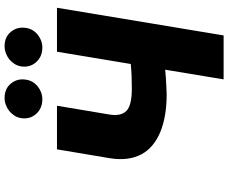

<svg xmlns="http://www.w3.org/2000/svg" viewBox="-99 -897 996 838"><g transform="rotate(-90 399.0 -478.0)"><path d="M127.8 -498.6 166.2 -727.3H356.5L318.2 -498.6Q309.7 -448.2 334.2 -424Q358.3 -400.6 431.8 -400.6Q458.5 -400.6 485.3 -401.6Q512.1 -402.7 538.7 -405.2L592.3 -727.3H784.1L663.4 0H471.6L513.8 -255Q498.9 -253.6 481.4 -252.3Q463.8 -251.1 448 -250.4Q432.2 -249.6 420.6 -249.1Q409.1 -248.6 406.2 -248.6Q310 -248.6 242.9 -275.9Q209.2 -289.8 184.3 -310.4Q159.4 -331 144.5 -358.8Q129.6 -386.7 125.2 -421.7Q120.7 -456.7 127.8 -498.6ZM528.4 -884.9Q531.2 -900.6 539.6 -913.5Q547.9 -926.5 559.8 -935.9Q571.7 -945.3 586.5 -950.6Q601.2 -956 616.5 -956Q656.6 -956 679.3 -928.3Q702.4 -899.9 696 -862.2Q693.9 -846.9 686.1 -833.8Q678.3 -820.7 666.5 -811.3Q654.8 -801.8 640.4 -796.5Q626.1 -791.2 610.8 -791.2Q570.3 -791.2 546.2 -818.9Q522 -846.6 528.4 -884.9ZM302.6 -884.9Q305.4 -900.6 313.7 -913.5Q322.1 -926.5 334 -935.9Q345.9 -945.3 360.6 -950.6Q375.4 -956 390.6 -956Q430.8 -956 453.5 -928.3Q476.6 -899.9 470.2 -862.2Q468 -846.9 460.2 -833.8Q452.4 -820.7 440.7 -811.3Q429 -801.8 414.6 -796.5Q400.2 -791.2 384.9 -791.2Q344.5 -791.2 320.3 -818.9Q296.2 -846.6 302.6 -884.9Z"/></g></svg>

Font: Inter P Black
Style: Italic
Weight: 900
Italic angle: -9.40001°
Designer: Rasmus Andersson
Foundry: rsms
Version: Version 3.018;git-588b23468